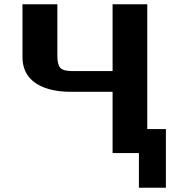

<svg xmlns="http://www.w3.org/2000/svg" viewBox="-20 -715 847 897"><path d="M85 -448V-695H248V-452Q248 -414 261.5 -398.5Q275 -383 316 -383H506V-695H668V-112H755V162H629V0H506V-286H313Q196 -286 135 -335Q85 -377 85 -448Z"/></svg>

Font: Coval
Style: Black
Weight: 1000
Foundry: Context Ltd
Version: Version 001.000